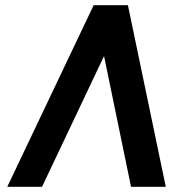

<svg xmlns="http://www.w3.org/2000/svg" viewBox="-20 -720 666 740"><path d="M473 -700H341L8 0H142L381 -504L485 0H619Z"/></svg>

Font: Unageo
Style: Bold-Italic
Weight: 700
Designer: Richard Sepsi
Foundry: Richard Sepsi
Version: Version 2.000